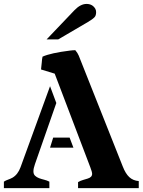

<svg xmlns="http://www.w3.org/2000/svg" viewBox="-39 -967 733 987"><path d="M242.2 -588.4 171.9 -609.9Q174.8 -630.4 175.8 -646.7Q176.8 -663.1 179.7 -675.8Q222.2 -694.8 320.8 -707Q336.4 -709 348.1 -709Q360.4 -694.3 365.7 -681.2L591.8 -111.8Q606.4 -74.2 625.7 -56.4Q645 -38.6 674.3 -36.1V0H362.3V-30.8Q374.5 -38.1 387.5 -41.7Q400.4 -45.4 411.1 -48.8Q434.6 -55.7 434.6 -73.2Q434.6 -83 425.3 -106.9ZM250.5 -437.5 140.6 -123Q132.8 -101.1 132.8 -86.4Q132.8 -71.8 141.1 -63.7Q149.4 -55.7 161.9 -51Q174.3 -46.4 188.5 -43Q202.6 -39.6 214.8 -33.2V0H-19V-33.2Q-9.3 -39.6 2.2 -43.5Q13.7 -47.4 25.4 -53.7Q52.7 -69.8 66.4 -106.9L218.3 -523.9ZM338.4 -208H218.3L234.4 -259.8H318.8ZM200.7 -764.6 343.8 -914.6Q375 -946.8 405.8 -946.8Q436 -946.8 450.7 -922.4Q455.1 -914.6 455.1 -904.8Q455.1 -886.7 446.8 -878.4Q436 -867.2 413.1 -854L260.7 -764.6Z"/></svg>

Font: Stardos Stencil
Style: Bold
Weight: 700
Designer: vernon adams
Foundry: vernon adams
Version: Version 1.000